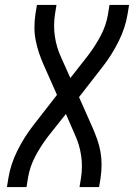

<svg xmlns="http://www.w3.org/2000/svg" viewBox="-20 -755 541 775"><path d="M8 0 14 -37Q23 -92 49.5 -145.5Q76 -199 112 -246L210 -372L155 -496Q145 -519 137 -543Q129 -567 124 -592.5Q119 -618 119 -644.5Q119 -671 123 -698L129 -735H208L202 -698Q195 -652 201.5 -608Q208 -564 226 -525L264 -440L336 -532Q365 -570 387 -612Q409 -654 416 -698L422 -735H501L495 -698Q486 -643 459.5 -589.5Q433 -536 397 -489L299 -363L354 -239Q364 -216 372.5 -192Q381 -168 385.5 -142.5Q390 -117 390 -90.5Q390 -64 386 -37L380 0H301L307 -37Q314 -83 307.5 -127Q301 -171 283 -210L246 -295L173 -203Q144 -165 122 -123Q100 -81 93 -37L87 0Z"/></svg>

Font: Iosevka Term Curly Oblique
Style: Regular
Weight: 400
Italic angle: -9°
Designer: Belleve Invis
Foundry: Belleve Invis
Version: Version 32.3.0